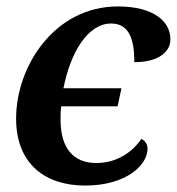

<svg xmlns="http://www.w3.org/2000/svg" viewBox="-20 -566 549 596"><path d="M244 10C374 10 438 -55 438 -104C438 -119 430 -129 419 -135C391 -94 343 -60 279 -60C206 -60 168 -108 168 -194C168 -208 168 -222 170 -236H345L357 -292H177C198 -400 251 -493 325 -493C381 -493 397 -444 397 -373C475 -373 509 -407 509 -444C509 -498 459 -546 346 -546C149 -546 30 -360 30 -198C30 -54 124 10 244 10Z"/></svg>

Font: Noto Serif SemiBold
Style: Italic
Weight: 600
Italic angle: -12°
Designer: Monotype Design Team
Foundry: Monotype Imaging Inc.
Version: Version 2.014